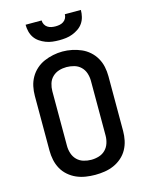

<svg xmlns="http://www.w3.org/2000/svg" viewBox="-139 -1041 878 1134"><g transform="rotate(-15 300.0 -473.5)"><path d="M300 8Q271 8 242 3.5Q213 -1 186.5 -12.5Q160 -24 137.5 -43.5Q115 -63 101 -88.5Q87 -114 81 -142.5Q75 -171 75 -200V-535Q75 -564 81 -592.5Q87 -621 101.5 -646.5Q116 -672 138 -691.5Q160 -711 186.5 -722.5Q213 -734 242 -740Q271 -746 300 -746Q329 -746 358 -740Q387 -734 413.5 -722.5Q440 -711 462 -691.5Q484 -672 498.5 -646.5Q513 -621 519 -592.5Q525 -564 525 -535V-200Q525 -171 519 -142.5Q513 -114 499 -88.5Q485 -63 462.5 -43.5Q440 -24 413.5 -12.5Q387 -1 358 3.5Q329 8 300 8ZM300 -84Q324 -84 347 -91Q370 -98 386.5 -114.5Q403 -131 410.5 -154Q418 -177 418 -200V-535Q418 -559 410.5 -582Q403 -605 386 -621.5Q369 -638 345.5 -644.5Q322 -651 299 -651Q275 -651 252.5 -644Q230 -637 213 -620.5Q196 -604 189 -581Q182 -558 182 -535V-200Q182 -177 189.5 -154Q197 -131 213.5 -114.5Q230 -98 253 -91Q276 -84 300 -84ZM300 -815Q279 -815 258.5 -817.5Q238 -820 218.5 -827.5Q199 -835 181.5 -847Q164 -859 152.5 -876Q141 -893 136 -913.5Q131 -934 131 -955H229Q229 -942 235 -930.5Q241 -919 251.5 -912Q262 -905 274.5 -902.5Q287 -900 300 -900Q313 -900 325.5 -902.5Q338 -905 348.5 -912Q359 -919 365 -930.5Q371 -942 371 -955H469Q469 -934 464 -913.5Q459 -893 447.5 -876Q436 -859 418.5 -847Q401 -835 381.5 -827.5Q362 -820 341.5 -817.5Q321 -815 300 -815Z"/></g></svg>

Font: Iosevka Custom SmBdEx
Style: Regular
Weight: 600
Width: 7
Monospace: yes
Designer: Belleve Invis
Foundry: Belleve Invis
Version: Version 11.2.4; ttfautohint (v1.8.4)